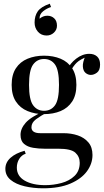

<svg xmlns="http://www.w3.org/2000/svg" viewBox="-20 -830 561 1038"><path d="M232 -638Q203 -638 185 -658.5Q167 -679 167 -708Q167 -744 184 -768.5Q201 -793 249 -810L256 -792Q233 -785 213 -769Q193 -753 194 -729Q202 -736 212.5 -740.5Q223 -745 236 -745Q258 -745 273 -731Q288 -717 288 -691Q288 -669 271.5 -653.5Q255 -638 232 -638ZM213 188Q160 188 113 177Q66 166 37.5 142.5Q9 119 9 83Q9 48 37 23Q65 -2 113 -15L119 1Q97 8 84 29Q71 50 71 76Q71 122 113.5 146.5Q156 171 224 171Q269 171 312 159.5Q355 148 383 121Q411 94 411 50Q411 17 387.5 -4.5Q364 -26 295 -26H221Q189 -26 159 -31Q129 -36 110 -52Q91 -68 91 -101Q91 -135 119 -166.5Q147 -198 222 -231L234 -222Q200 -204 175 -185.5Q150 -167 150 -142Q150 -110 198 -110H323Q365 -110 400.5 -98Q436 -86 458 -60Q480 -34 480 8Q480 55 450 96Q420 137 360.5 162.5Q301 188 213 188ZM218 -213Q169 -213 129 -229.5Q89 -246 66 -281Q43 -316 43 -371Q43 -426 66 -461Q89 -496 129 -512.5Q169 -529 218 -529Q268 -529 307.5 -512.5Q347 -496 370 -461Q393 -426 393 -371Q393 -316 370 -281Q347 -246 307.5 -229.5Q268 -213 218 -213ZM218 -231Q256 -231 277.5 -261Q299 -291 299 -371Q299 -451 277.5 -481Q256 -511 218 -511Q181 -511 159 -481Q137 -451 137 -371Q137 -291 159 -261Q181 -231 218 -231ZM362 -446 344 -453Q358 -487 392 -513Q426 -539 463 -539Q489 -539 505 -524.5Q521 -510 521 -481Q521 -450 504.5 -437.5Q488 -425 471 -425Q456 -425 443 -435.5Q430 -446 428 -469Q426 -492 442 -528L455 -525Q413 -509 395 -491.5Q377 -474 362 -446Z"/></svg>

Font: Playfair Display
Style: Regular
Weight: 400
Designer: Claus Eggers Sørensen
Foundry: Claus Eggers Sørensen
Version: Version 1.203